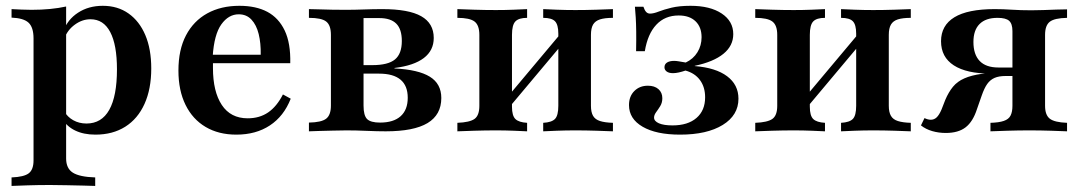

<svg xmlns="http://www.w3.org/2000/svg" viewBox="-20 -448 3684 655"><path d="M19.4 186.3V157.3Q62.1 155.6 78.2 143.1Q94.4 130.6 94.4 99.2V-316.9Q94.4 -354.8 77.4 -370.6Q60.5 -386.3 19.4 -387.9V-416.9Q37.1 -416.1 53.2 -415.3Q69.4 -414.5 87.9 -414.5Q154 -414.5 205.6 -425.8V92.7Q205.6 126.6 228.6 141.1Q251.6 155.6 304.8 157.3V186.3Q289.5 185.5 264.1 185.1Q238.7 184.7 208.9 183.9Q179 183.1 150.8 183.1Q109.7 183.1 73.8 184.3Q37.9 185.5 19.4 186.3ZM305.6 11.3Q265.3 11.3 236.3 -2.8Q207.3 -16.9 193.5 -41.9L199.2 -68.5Q209.7 -49.2 229.8 -37.9Q250 -26.6 275 -26.6Q326.6 -26.6 352.8 -73.4Q379 -120.2 379 -211.3Q379 -295.2 356 -338.7Q333.1 -382.3 288.7 -382.3Q260.5 -382.3 235.5 -364.1Q210.5 -346 200 -317.7L196.8 -342.7Q210.5 -381.5 246.4 -404.8Q282.3 -428.2 330.6 -428.2Q381.5 -428.2 418.5 -402Q455.6 -375.8 475.8 -328.2Q496 -280.6 496 -214.5Q496 -144.4 473 -93.5Q450 -42.7 407.3 -15.7Q364.5 11.3 305.6 11.3Z M786.3 11.3Q725.8 11.3 681.5 -14.9Q637.1 -41.1 612.9 -90.3Q588.7 -139.5 588.7 -207.3Q588.7 -278.2 614.5 -327.4Q640.3 -376.6 687.1 -402.4Q733.9 -428.2 796.8 -428.2Q853.2 -428.2 891.9 -407.7Q930.6 -387.1 951.2 -344Q971.8 -300.8 970.2 -232.3H668.5L666.9 -261.3H869.4Q870.2 -300.8 862.5 -331.9Q854.8 -362.9 837.9 -381Q821 -399.2 794.4 -399.2Q759.7 -399.2 735.1 -364.9Q710.5 -330.6 705.6 -255.6L707.3 -252.4Q706.5 -245.2 706.5 -236.3Q706.5 -227.4 706.5 -216.1Q706.5 -135.5 736.7 -89.9Q766.9 -44.4 825 -44.4Q865.3 -44.4 894.8 -64.5Q924.2 -84.7 945.2 -125.8L971.8 -111.3Q948.4 -51.6 900.8 -20.2Q853.2 11.3 786.3 11.3Z M1033.9 0V-29.8Q1076.6 -30.6 1092.7 -43.1Q1108.9 -55.6 1108.9 -87.9V-329Q1108.9 -362.1 1092.7 -374.6Q1076.6 -387.1 1033.9 -387.1V-416.9Q1046 -416.9 1067.3 -416.1Q1088.7 -415.3 1112.9 -414.9Q1137.1 -414.5 1158.9 -414.5Q1189.5 -414.5 1221.4 -415.7Q1253.2 -416.9 1283.9 -416.9Q1374.2 -416.9 1416.9 -392.7Q1459.7 -368.5 1459.7 -318.5Q1459.7 -275.8 1425.8 -250Q1391.9 -224.2 1325.8 -216.1V-214.5Q1407.3 -210.5 1446.4 -186.3Q1485.5 -162.1 1485.5 -113.7Q1485.5 -56.5 1438.7 -28.2Q1391.9 0 1296 0Q1266.9 0 1231 -1.6Q1195.2 -3.2 1162.1 -3.2Q1140.3 -3.2 1115.3 -2.4Q1090.3 -1.6 1068.5 -1.2Q1046.8 -0.8 1033.9 0ZM1276.6 -29.8Q1322.6 -29.8 1346.8 -51.6Q1371 -73.4 1371 -114.5Q1371 -155.6 1346.4 -176.2Q1321.8 -196.8 1273.4 -196.8H1193.5V-225.8H1250Q1304 -225.8 1327.4 -245.2Q1350.8 -264.5 1350.8 -308.1Q1350.8 -348.4 1331.9 -367.3Q1312.9 -386.3 1274.2 -386.3H1215.3L1220.2 -391.1V-87.9Q1220.2 -54 1232.3 -41.9Q1244.4 -29.8 1276.6 -29.8Z M1833.1 0V-29Q1862.1 -30.6 1873.4 -42.3Q1884.7 -54 1884.7 -87.1V-333.1Q1884.7 -363.7 1873.4 -375.4Q1862.1 -387.1 1833.1 -387.1V-416.9Q1848.4 -416.1 1879.4 -414.9Q1910.5 -413.7 1942.7 -413.7Q1978.2 -413.7 2015.3 -414.9Q2052.4 -416.1 2071 -416.9V-387.1Q2043.5 -387.1 2027 -381.9Q2010.5 -376.6 2003.2 -364.1Q1996 -351.6 1996 -329V-87.1Q1996 -65.3 2003.2 -52.8Q2010.5 -40.3 2027 -35.1Q2043.5 -29.8 2071 -29V0Q2052.4 -0.8 2015.3 -2Q1978.2 -3.2 1942.7 -3.2Q1910.5 -3.2 1879.4 -2Q1848.4 -0.8 1833.1 0ZM1540.3 0V-29Q1582.3 -30.6 1598.8 -42.3Q1615.3 -54 1615.3 -87.1V-329Q1615.3 -362.1 1598.8 -374.6Q1582.3 -387.1 1540.3 -387.1V-416.9Q1559.7 -416.1 1597.6 -414.9Q1635.5 -413.7 1671.8 -413.7Q1703.2 -413.7 1733.1 -414.9Q1762.9 -416.1 1778.2 -416.9V-387.1Q1750 -387.1 1738.3 -375Q1726.6 -362.9 1726.6 -329V-83.9Q1726.6 -53.2 1738.3 -41.9Q1750 -30.6 1778.2 -29V0Q1762.9 -0.8 1733.1 -2Q1703.2 -3.2 1671.8 -3.2Q1635.5 -3.2 1597.6 -2Q1559.7 -0.8 1540.3 0ZM1716.1 -80.6 1697.6 -100.8 1895.2 -336.3 1913.7 -316.1Z M2300 11.3Q2218.5 11.3 2172.2 -15.7Q2125.8 -42.7 2125.8 -89.5Q2125.8 -119.4 2144 -137.5Q2162.1 -155.6 2190.3 -155.6Q2212.9 -155.6 2226.2 -144Q2239.5 -132.3 2239.5 -112.9Q2239.5 -97.6 2232.3 -85.9Q2225 -74.2 2218.1 -64.9Q2211.3 -55.6 2211.3 -46.8Q2211.3 -34.7 2227.8 -27.4Q2244.4 -20.2 2274.2 -20.2Q2326.6 -20.2 2356 -45.6Q2385.5 -71 2385.5 -116.1Q2385.5 -150.8 2368.1 -174.6Q2350.8 -198.4 2318.5 -207.3Q2306.5 -203.2 2295.6 -200.8Q2284.7 -198.4 2275.8 -198.4Q2262.1 -198.4 2254.4 -204Q2246.8 -209.7 2246.8 -218.5Q2246.8 -229 2255.6 -234.7Q2264.5 -240.3 2279.8 -240.3Q2287.1 -240.3 2296 -238.7Q2304.8 -237.1 2319.4 -234.7Q2345.2 -246.8 2359.3 -269.8Q2373.4 -292.7 2373.4 -321Q2373.4 -355.6 2352.8 -375.4Q2332.3 -395.2 2295.2 -395.2Q2248.4 -395.2 2219 -363.7Q2189.5 -332.3 2179.8 -273.4H2150Q2150.8 -312.9 2150.4 -340.7Q2150 -368.5 2148.8 -388.3Q2147.6 -408.1 2146 -425H2175Q2179 -412.9 2184.3 -407.3Q2189.5 -401.6 2197.6 -401.6Q2209.7 -401.6 2227 -408.5Q2244.4 -415.3 2271 -421.8Q2297.6 -428.2 2335.5 -428.2Q2402.4 -428.2 2441.9 -402Q2481.5 -375.8 2481.5 -331.5Q2481.5 -291.9 2448 -264.5Q2414.5 -237.1 2350 -223.4V-222.6Q2421.8 -216.9 2460.5 -187.9Q2499.2 -158.9 2499.2 -111.3Q2499.2 -54.8 2445.6 -21.8Q2391.9 11.3 2300 11.3Z M2849.2 0V-29Q2878.2 -30.6 2889.5 -42.3Q2900.8 -54 2900.8 -87.1V-333.1Q2900.8 -363.7 2889.5 -375.4Q2878.2 -387.1 2849.2 -387.1V-416.9Q2864.5 -416.1 2895.6 -414.9Q2926.6 -413.7 2958.9 -413.7Q2994.4 -413.7 3031.5 -414.9Q3068.5 -416.1 3087.1 -416.9V-387.1Q3059.7 -387.1 3043.1 -381.9Q3026.6 -376.6 3019.4 -364.1Q3012.1 -351.6 3012.1 -329V-87.1Q3012.1 -65.3 3019.4 -52.8Q3026.6 -40.3 3043.1 -35.1Q3059.7 -29.8 3087.1 -29V0Q3068.5 -0.8 3031.5 -2Q2994.4 -3.2 2958.9 -3.2Q2926.6 -3.2 2895.6 -2Q2864.5 -0.8 2849.2 0ZM2556.5 0V-29Q2598.4 -30.6 2614.9 -42.3Q2631.5 -54 2631.5 -87.1V-329Q2631.5 -362.1 2614.9 -374.6Q2598.4 -387.1 2556.5 -387.1V-416.9Q2575.8 -416.1 2613.7 -414.9Q2651.6 -413.7 2687.9 -413.7Q2719.4 -413.7 2749.2 -414.9Q2779 -416.1 2794.4 -416.9V-387.1Q2766.1 -387.1 2754.4 -375Q2742.7 -362.9 2742.7 -329V-83.9Q2742.7 -53.2 2754.4 -41.9Q2766.1 -30.6 2794.4 -29V0Q2779 -0.8 2749.2 -2Q2719.4 -3.2 2687.9 -3.2Q2651.6 -3.2 2613.7 -2Q2575.8 -0.8 2556.5 0ZM2732.3 -80.6 2713.7 -100.8 2911.3 -336.3 2929.8 -316.1Z M3358.9 0V-29Q3387.9 -29.8 3404.4 -35.5Q3421 -41.1 3427.4 -53.6Q3433.9 -66.1 3433.9 -87.1V-341.9Q3433.9 -366.9 3422.6 -377Q3411.3 -387.1 3383.1 -387.1Q3342.7 -387.1 3321.8 -366.1Q3300.8 -345.2 3300.8 -304.8Q3300.8 -262.1 3322.2 -239.9Q3343.5 -217.7 3386.3 -217.7H3471V-196.8H3360.5Q3277.4 -196.8 3233.9 -225Q3190.3 -253.2 3190.3 -307.3Q3190.3 -361.3 3235.9 -389.1Q3281.5 -416.9 3373.4 -416.9Q3401.6 -416.9 3431.9 -414.9Q3462.1 -412.9 3498.4 -412.9Q3517.7 -412.9 3539.9 -413.7Q3562.1 -414.5 3583.5 -415.3Q3604.8 -416.1 3620.2 -416.1V-387.1Q3577.4 -386.3 3561.3 -373.8Q3545.2 -361.3 3545.2 -329V-87.1Q3545.2 -55.6 3561.3 -43.1Q3577.4 -30.6 3620.2 -29V0Q3602.4 -0.8 3565.7 -2Q3529 -3.2 3491.1 -3.2Q3454.8 -3.2 3416.5 -2Q3378.2 -0.8 3358.9 0ZM3206.5 5.6Q3182.3 5.6 3160.1 -0.8Q3137.9 -7.3 3121.8 -20.2L3133.9 -45.2Q3145.2 -39.5 3155.6 -39.5Q3166.9 -39.5 3175.4 -47.6Q3183.9 -55.6 3191.9 -74.2L3204.8 -107.3Q3216.1 -133.9 3231 -152Q3246 -170.2 3269.8 -180.6Q3293.5 -191.1 3328.6 -196Q3363.7 -200.8 3416.1 -200.8H3467.7V-188.7H3409.7Q3387.9 -188.7 3373 -182.3Q3358.1 -175.8 3348 -161.7Q3337.9 -147.6 3329 -121.8L3312.9 -75.8Q3299.2 -33.1 3274.2 -13.7Q3249.2 5.6 3206.5 5.6Z"/></svg>

Font: Playfair
Style: Bold
Weight: 700
Designer: Claus Eggers Sørensen
Foundry: Claus Eggers Sørensen
Version: Version 2.001;gftools[0.9.30]